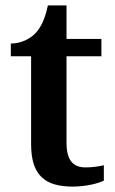

<svg xmlns="http://www.w3.org/2000/svg" viewBox="-20 -680 425 710"><path d="M249 10C299 10 344 -2 364 -12V-69C343 -64 321 -61 296 -61C249 -61 226 -89 226 -152V-472H355V-536H226V-660H157C147 -612 132 -579 111 -557C90 -535 56 -519 20 -519V-472H95V-147C95 -31 147 10 249 10Z"/></svg>

Font: Noto Serif Lao SemiBold
Style: Regular
Weight: 600
Designer: Monotype Design Team
Foundry: Monotype Imaging Inc.
Version: Version 2.003